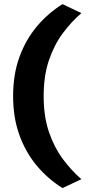

<svg xmlns="http://www.w3.org/2000/svg" viewBox="-20 -800 452 952"><path d="M290 132.5Q218.5 88 163.2 22.5Q108 -43 76.5 -129.5Q45 -216 45 -323.5Q45 -431.5 76.5 -517.8Q108 -604 163.2 -669.5Q218.5 -735 290 -779.5L383.5 -735Q334.5 -693 291.8 -635.8Q249 -578.5 222.8 -501.8Q196.5 -425 196.5 -323.5Q196.5 -222 222.8 -145.2Q249 -68.5 291.8 -11.2Q334.5 46 383.5 88.5Z"/></svg>

Font: Commissioner
Style: Bold
Weight: 700
Designer: Kostas Bartsokas
Foundry: Kostas Bartsokas
Version: Version 1.000; ttfautohint (v1.8.3)